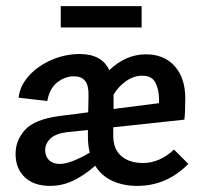

<svg xmlns="http://www.w3.org/2000/svg" viewBox="-20 -603 666 629"><path d="M597 -66Q526 6 430 6Q384 6 348 -10.5Q312 -27 292 -60Q254 -27 218.5 -10.5Q183 6 144 6Q91 6 61 -22.5Q31 -51 31 -99Q31 -143 62 -177.5Q93 -212 175 -223L269 -235L270 -288Q271 -323 259 -338Q247 -353 222 -353Q193 -353 167.5 -333Q142 -313 135 -272L41 -283Q45 -322 75 -355Q105 -388 149.5 -407Q194 -426 241 -426Q314 -426 338 -373Q392 -425 458 -425Q518 -425 552.5 -386Q587 -347 587 -281Q587 -234 584 -211L351 -186V-162Q350 -116 376.5 -92.5Q403 -69 449 -69Q475 -69 501 -80Q527 -91 550 -113ZM352 -246 501 -265V-278Q501 -308 489.5 -331.5Q478 -355 446 -355Q419 -355 394 -338Q369 -321 352 -293ZM274 -103Q268 -127 268 -157V-177L199 -170Q161 -165 144.5 -148.5Q128 -132 128 -111Q128 -91 140.5 -78.5Q153 -66 176 -66Q211 -66 274 -103ZM179 -583H444V-513H179Z"/></svg>

Font: Ysabeau Semibold
Style: Regular
Weight: 600
Designer: Christian Thalmann (Catharsis Fonts)
Version: Version 0.003